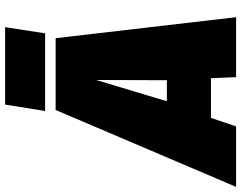

<svg xmlns="http://www.w3.org/2000/svg" viewBox="-158 -825 941 749"><g transform="rotate(-90 312.5 -450.5)"><path d="M-42 0 258 -704H538L620 0H386L382 -98H227L194 0ZM292 -270H374L375 -546ZM254 -745 279 -901H581L557 -745Z"/></g></svg>

Font: Georama Black
Style: Italic
Weight: 900
Italic angle: -9°
Designer: Jean-Baptiste Levee
Foundry: Production Type
Version: Version 1.000